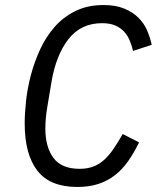

<svg xmlns="http://www.w3.org/2000/svg" viewBox="-20 -730 640 762"><path d="M287 12Q178 12 128 -53Q78 -118 78 -240Q78 -280 83.5 -330.5Q89 -381 103 -433.5Q117 -486 140 -535.5Q163 -585 197.5 -624Q232 -663 280 -686.5Q328 -710 391 -710Q439 -710 473 -696Q507 -682 529.5 -659.5Q552 -637 564 -609Q576 -581 582 -552L508 -528Q503 -550 494.5 -570Q486 -590 472 -605Q458 -620 437 -629Q416 -638 385 -638Q301 -638 251.5 -574.5Q202 -511 184 -403L168 -307Q164 -284 162 -262Q160 -240 160 -219Q160 -147 192 -103.5Q224 -60 296 -60Q326 -60 349 -68.5Q372 -77 391.5 -94Q411 -111 429 -137Q447 -163 467 -198L532 -165Q512 -124 489 -91Q466 -58 436.5 -35Q407 -12 370.5 0Q334 12 287 12Z"/></svg>

Font: IBM Plex Mono
Style: Italic
Weight: 400
Italic angle: -9°
Monospace: yes
Designer: Mike Abbink, Paul van der Laan, Pieter van Rosmalen
Foundry: Bold Monday
Version: Version 2.3